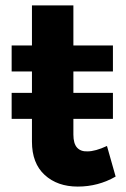

<svg xmlns="http://www.w3.org/2000/svg" viewBox="-20 -682 466 709"><path d="M23 -243V-339H98V-418H23V-514H98V-662H251V-514H397V-418H251V-339H397V-243H251V-185Q251 -152 264.5 -137Q278 -122 303 -123Q332 -123 375 -143L407 -30Q343 7 267 7Q192 7 145 -36Q98 -79 98 -159V-243Z"/></svg>

Font: Trueno
Style: SBd
Weight: 600
Designer: Julieta Ulanovsky
Foundry: Julieta Ulanovsky
Version: Version 3.001b